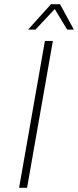

<svg xmlns="http://www.w3.org/2000/svg" viewBox="-20 -895 372 915"><path d="M194 -700H232L109 0H71ZM223 -875H266L332 -754H300L241 -852L149 -754H114Z"/></svg>

Font: Sarabun Thin
Style: Italic
Weight: 250
Italic angle: -10°
Designer: Suppakit Chalermlarp | Katatrad Co.,Ltd.
Foundry: Cadson Demak Co.,Ltd.
Version: Version 1.000; ttfautohint (v1.6)